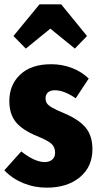

<svg xmlns="http://www.w3.org/2000/svg" viewBox="-28 -847 453 885"><path d="M381 -485 321 -394Q267 -431 225 -431Q204 -431 193 -421Q182 -411 182 -394Q182 -380 188.5 -370.5Q195 -361 213 -350.5Q231 -340 270 -324Q336 -296 367 -258.5Q398 -221 398 -159Q398 -78 340 -30Q282 18 187 18Q130 18 79 -3Q28 -24 -8 -62L70 -149Q132 -100 178 -100Q200 -100 213 -111.5Q226 -123 226 -143Q226 -168 210 -183.5Q194 -199 142 -220Q74 -248 44.5 -285Q15 -322 15 -381Q15 -456 65.5 -503.5Q116 -551 208 -551Q259 -551 304 -533.5Q349 -516 381 -485ZM91 -623 34 -681 154 -827H254L373 -681L317 -623L204 -715Z"/></svg>

Font: Fira Sans Extra Condensed ExtraBold
Style: Regular
Weight: 800
Width: 1
Designer: Carrois Corporate & Edenspiekermann AG
Foundry: Carrois Corporate GbR & Edenspiekermann AG
Version: Version 4.203